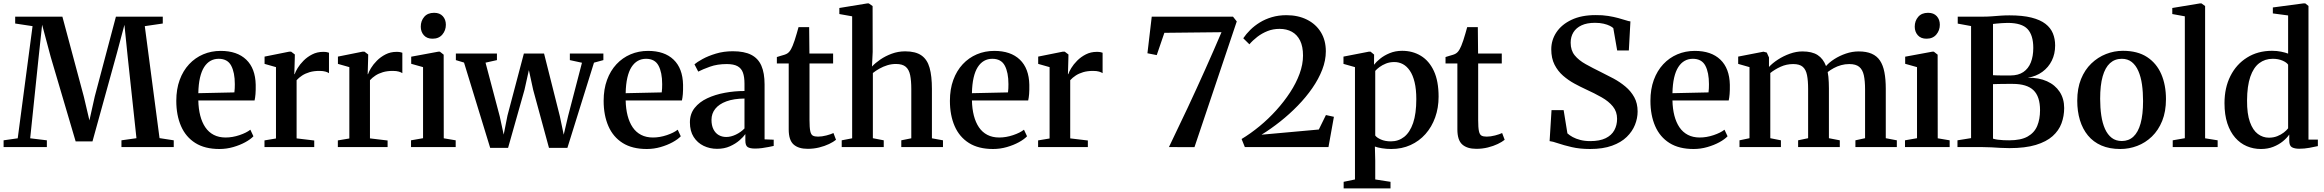

<svg xmlns="http://www.w3.org/2000/svg" viewBox="-24 -838 13242 1094"><path d="M77 -50 161.5 -689 62.5 -704V-743H331.5L453.5 -288L485.5 -152L516 -288.5L636.5 -743H903.5V-704L801 -689L885 -51L966 -38.5V0H668V-38.5L753.5 -50.5L704 -510.5L685 -696.5L642.5 -537L503 -32.5H407L265 -513.5L216 -697L196 -511L148 -50L243 -38.5V0H-3.5V-38.5Z M1226.5 11Q1143.5 11 1089 -23.2Q1034.5 -57.5 1007.5 -119.5Q980.5 -181.5 980.5 -263.5Q980.5 -330 999.8 -382.5Q1019 -435 1053.5 -472Q1088 -509 1134 -528.5Q1180 -548 1233.5 -548Q1327 -548 1379 -498.2Q1431 -448.5 1433 -355Q1433.5 -323.5 1431.8 -302Q1430 -280.5 1426.5 -265.5H1106Q1107 -218 1117 -179.2Q1127 -140.5 1146 -112.5Q1165 -84.5 1194 -69.5Q1223 -54.5 1261.5 -54.5Q1300.5 -54.5 1340.5 -68Q1380.5 -81.5 1402.5 -99L1420 -61.5Q1403.5 -44 1373.2 -27.5Q1343 -11 1304.8 0Q1266.5 11 1226.5 11ZM1106 -307 1311.5 -311.5Q1313 -322.5 1313.5 -334.8Q1314 -347 1314 -358.5Q1314 -425 1293.2 -464Q1272.5 -503 1222 -503Q1196 -503 1175.2 -491.2Q1154.5 -479.5 1139.2 -455.8Q1124 -432 1115.5 -395Q1107 -358 1106 -307Z M1483 0V-38L1548.5 -49V-455.5L1483.5 -474V-515.5L1623 -543.5H1635L1656 -527.5L1655.5 -502L1653 -414.5L1655.5 -416.5Q1659.5 -429.5 1672 -450.2Q1684.5 -471 1705.5 -492.2Q1726.5 -513.5 1754.8 -528Q1783 -542.5 1817.5 -542.5Q1830 -542.5 1837.8 -541Q1845.5 -539.5 1850.5 -537.5V-421Q1844 -426 1830.5 -430Q1817 -434 1796 -434Q1764.5 -434 1740 -426.8Q1715.5 -419.5 1697.2 -407.5Q1679 -395.5 1666 -381V-49.5L1766.5 -37.5V0Z M1901 0V-38L1966.5 -49V-455.5L1901.5 -474V-515.5L2041 -543.5H2053L2074 -527.5L2073.5 -502L2071 -414.5L2073.5 -416.5Q2077.5 -429.5 2090 -450.2Q2102.5 -471 2123.5 -492.2Q2144.5 -513.5 2172.8 -528Q2201 -542.5 2235.5 -542.5Q2248 -542.5 2255.8 -541Q2263.5 -539.5 2268.5 -537.5V-421Q2262 -426 2248.5 -430Q2235 -434 2214 -434Q2182.5 -434 2158 -426.8Q2133.5 -419.5 2115.2 -407.5Q2097 -395.5 2084 -381V-49.5L2184.5 -37.5V0Z M2318 0V-38.5L2386.5 -50.5V-455.5L2319 -474.5V-515L2473 -543.5H2482.5L2504 -526.5L2504.5 -50L2572.5 -38.5V0ZM2440 -617.5Q2408.5 -617.5 2391 -637.2Q2373.5 -657 2373.5 -686Q2373.5 -719 2393.2 -742Q2413 -765 2449 -765H2450Q2481.5 -765 2499 -745.8Q2516.5 -726.5 2516.5 -697Q2516.5 -665 2496.5 -641.2Q2476.5 -617.5 2441 -617.5Z M2573.5 -495.5V-533H2807.5V-495.5L2742.5 -481L2823.5 -175L2846 -71L2867.5 -179.5L2961 -533H3076L3166 -175.5L3188 -70.5L3213.5 -179L3292 -480.5L3223 -495.5V-533H3414V-495.5L3360.5 -481L3209 4.5H3104L3014 -326L2989.5 -438.5L2964.5 -326L2871 4.5H2769L2620 -481.5Z M3661.5 11Q3578.5 11 3524 -23.2Q3469.5 -57.5 3442.5 -119.5Q3415.5 -181.5 3415.5 -263.5Q3415.5 -330 3434.8 -382.5Q3454 -435 3488.5 -472Q3523 -509 3569 -528.5Q3615 -548 3668.5 -548Q3762 -548 3814 -498.2Q3866 -448.5 3868 -355Q3868.5 -323.5 3866.8 -302Q3865 -280.5 3861.5 -265.5H3541Q3542 -218 3552 -179.2Q3562 -140.5 3581 -112.5Q3600 -84.5 3629 -69.5Q3658 -54.5 3696.5 -54.5Q3735.5 -54.5 3775.5 -68Q3815.5 -81.5 3837.5 -99L3855 -61.5Q3838.5 -44 3808.2 -27.5Q3778 -11 3739.8 0Q3701.5 11 3661.5 11ZM3541 -307 3746.5 -311.5Q3748 -322.5 3748.5 -334.8Q3749 -347 3749 -358.5Q3749 -425 3728.2 -464Q3707.5 -503 3657 -503Q3631 -503 3610.2 -491.2Q3589.5 -479.5 3574.2 -455.8Q3559 -432 3550.5 -395Q3542 -358 3541 -307Z M4062 10Q4020.5 10 3985.2 -7Q3950 -24 3928.5 -57.5Q3907 -91 3907 -141Q3907 -189 3934 -223Q3961 -257 4005.8 -278Q4050.5 -299 4105.8 -309.2Q4161 -319.5 4218 -319.5V-361.5Q4218 -399.5 4209.2 -424Q4200.5 -448.5 4178.5 -460.8Q4156.5 -473 4117 -473Q4063 -473 4021.2 -458Q3979.5 -443 3954.5 -430L3933 -471.5Q3947 -484 3978.8 -501.5Q4010.5 -519 4055 -532.5Q4099.5 -546 4151.5 -546Q4216.5 -546 4256.2 -525.8Q4296 -505.5 4314.2 -463.8Q4332.5 -422 4332.5 -357V-44L4384.5 -42V-6.5Q4373.5 -4 4355.8 -0.5Q4338 3 4317.8 5.8Q4297.5 8.5 4278.5 8.5Q4249.5 8.5 4236.2 0Q4223 -8.5 4223 -37V-74Q4212.5 -58.5 4190 -38.8Q4167.5 -19 4135.2 -4.5Q4103 10 4062 10ZM4114 -57.5Q4140.5 -57.5 4168.8 -71Q4197 -84.5 4218 -106V-276.5Q4157 -276 4115 -260.5Q4073 -245 4051.5 -218Q4030 -191 4030 -155Q4030 -123.5 4041 -101.5Q4052 -79.5 4071 -68.5Q4090 -57.5 4114 -57.5Z M4578 10Q4525.5 10 4497.8 -14.8Q4470 -39.5 4470 -100.5V-476.5H4402.5V-513Q4412 -516.5 4423.5 -519.5Q4435 -522.5 4445.5 -526Q4456 -529.5 4462 -533.5Q4469 -538 4474.2 -544.5Q4479.5 -551 4483.8 -559.2Q4488 -567.5 4492.5 -577.5Q4497.5 -589 4503.8 -608.2Q4510 -627.5 4516 -648Q4522 -668.5 4526 -683.5H4586.5L4588 -533H4723V-476.5H4588.5V-153.5Q4588.5 -111 4592.8 -91Q4597 -71 4607.5 -65.2Q4618 -59.5 4637 -59.5Q4659 -59.5 4684.8 -66.2Q4710.5 -73 4725 -80L4739.5 -41.5Q4725 -29.5 4700 -17.5Q4675 -5.5 4643.8 2.2Q4612.5 10 4578 10Z M4831.5 -50V-745L4758.5 -758V-792.5L4917 -818.5H4926.5L4948 -803.5L4948.5 -542L4944.5 -459Q4962.5 -478.5 4991.5 -498.5Q5020.5 -518.5 5057 -532Q5093.5 -545.5 5133.5 -545.5Q5193 -545.5 5226.2 -522.2Q5259.5 -499 5272.8 -451.5Q5286 -404 5286 -331.5V-50L5349 -38.5V0H5111.5V-38.5L5168.5 -50V-331Q5168.5 -378 5162 -409.8Q5155.5 -441.5 5136.8 -457.5Q5118 -473.5 5081 -473.5Q5055.5 -473.5 5032 -466.2Q5008.5 -459 4987.5 -447.2Q4966.5 -435.5 4949.5 -422V-50.5L5011.5 -38.5V0H4772V-38.5Z M5634.5 11Q5551.5 11 5497 -23.2Q5442.5 -57.5 5415.5 -119.5Q5388.5 -181.5 5388.5 -263.5Q5388.5 -330 5407.8 -382.5Q5427 -435 5461.5 -472Q5496 -509 5542 -528.5Q5588 -548 5641.5 -548Q5735 -548 5787 -498.2Q5839 -448.5 5841 -355Q5841.5 -323.5 5839.8 -302Q5838 -280.5 5834.5 -265.5H5514Q5515 -218 5525 -179.2Q5535 -140.5 5554 -112.5Q5573 -84.5 5602 -69.5Q5631 -54.5 5669.5 -54.5Q5708.5 -54.5 5748.5 -68Q5788.5 -81.5 5810.5 -99L5828 -61.5Q5811.5 -44 5781.2 -27.5Q5751 -11 5712.8 0Q5674.5 11 5634.5 11ZM5514 -307 5719.5 -311.5Q5721 -322.5 5721.5 -334.8Q5722 -347 5722 -358.5Q5722 -425 5701.2 -464Q5680.5 -503 5630 -503Q5604 -503 5583.2 -491.2Q5562.5 -479.5 5547.2 -455.8Q5532 -432 5523.5 -395Q5515 -358 5514 -307Z M5891 0V-38L5956.5 -49V-455.5L5891.5 -474V-515.5L6031 -543.5H6043L6064 -527.5L6063.5 -502L6061 -414.5L6063.5 -416.5Q6067.5 -429.5 6080 -450.2Q6092.5 -471 6113.5 -492.2Q6134.5 -513.5 6162.8 -528Q6191 -542.5 6225.5 -542.5Q6238 -542.5 6245.8 -541Q6253.5 -539.5 6258.5 -537.5V-421Q6252 -426 6238.5 -430Q6225 -434 6204 -434Q6172.5 -434 6148 -426.8Q6123.5 -419.5 6105.2 -407.5Q6087 -395.5 6074 -381V-49.5L6174.5 -37.5V0Z M6782 0.5 6636.5 0Q6691 -112.5 6742.8 -223Q6794.5 -333.5 6843 -441.8Q6891.5 -550 6936 -654.5L6610.5 -651L6567 -524L6514 -534.5L6538.5 -743H7001.5L7023 -716Z M7050.5 -46Q7102 -77 7152.8 -118.8Q7203.5 -160.5 7248 -209.8Q7292.5 -259 7327 -311.8Q7361.5 -364.5 7381 -418Q7400.5 -471.5 7400.5 -521.5Q7400.5 -573 7383.8 -606.8Q7367 -640.5 7337 -657Q7307 -673.5 7267 -673.5Q7229.5 -673.5 7197.8 -660.8Q7166 -648 7140 -628Q7114 -608 7095 -585.5L7060 -620Q7076.5 -644.5 7100 -667.8Q7123.5 -691 7154.2 -710Q7185 -729 7223 -740.2Q7261 -751.5 7306 -751.5Q7372 -751.5 7422.8 -726.2Q7473.5 -701 7502 -654.8Q7530.5 -608.5 7530.5 -545.5Q7530.5 -494 7510 -441Q7489.5 -388 7453.5 -336Q7417.5 -284 7370.5 -235.8Q7323.5 -187.5 7270.5 -145.5Q7217.5 -103.5 7164 -70.5L7490.5 -100L7531 -182.5L7576.5 -172.5L7545.5 0H7069Z M7632 235.5V198L7696.5 184.5V-455.5L7631 -474V-515.5L7775 -543.5H7785.5L7805.5 -527L7805 -469Q7817 -485 7839.8 -503.5Q7862.5 -522 7894.5 -535.2Q7926.5 -548.5 7965.5 -548.5Q8025 -548.5 8072 -520Q8119 -491.5 8146 -433.8Q8173 -376 8173 -287Q8173 -223.5 8153.5 -169Q8134 -114.5 8098.2 -74.2Q8062.5 -34 8013 -11.5Q7963.5 11 7903 11Q7876.5 11 7850.2 6.8Q7824 2.5 7810 -3L7812 77.5V184.5L7899 198V235.5ZM7901 -32.5Q7944.5 -32.5 7977 -58.2Q8009.5 -84 8027.8 -137.2Q8046 -190.5 8046 -273Q8046 -329.5 8036.2 -369.8Q8026.5 -410 8009.2 -435.2Q7992 -460.5 7969.5 -472.5Q7947 -484.5 7921 -484.5Q7894.5 -484.5 7873.2 -476Q7852 -467.5 7836.2 -455.8Q7820.5 -444 7812 -434V-66Q7820 -54 7844.2 -43.2Q7868.5 -32.5 7901 -32.5Z M8388 10Q8335.5 10 8307.8 -14.8Q8280 -39.5 8280 -100.5V-476.5H8212.5V-513Q8222 -516.5 8233.5 -519.5Q8245 -522.5 8255.5 -526Q8266 -529.5 8272 -533.5Q8279 -538 8284.2 -544.5Q8289.5 -551 8293.8 -559.2Q8298 -567.5 8302.5 -577.5Q8307.5 -589 8313.8 -608.2Q8320 -627.5 8326 -648Q8332 -668.5 8336 -683.5H8396.5L8398 -533H8533V-476.5H8398.5V-153.5Q8398.5 -111 8402.8 -91Q8407 -71 8417.5 -65.2Q8428 -59.5 8447 -59.5Q8469 -59.5 8494.8 -66.2Q8520.5 -73 8535 -80L8549.5 -41.5Q8535 -29.5 8510 -17.5Q8485 -5.5 8453.8 2.2Q8422.5 10 8388 10Z M9036 11Q8977.5 11 8931.5 0.2Q8885.5 -10.5 8853.5 -21.5Q8821.5 -32.5 8805.5 -34L8816.5 -210.5H8885.5L8907 -78Q8919 -67 8937.2 -57Q8955.5 -47 8980.8 -40.5Q9006 -34 9037 -34Q9091 -34 9124.8 -50.5Q9158.5 -67 9174.2 -95.8Q9190 -124.5 9190 -161Q9190 -202 9166.2 -231.2Q9142.5 -260.5 9102 -283.5Q9061.5 -306.5 9011 -329.5Q8980.5 -343.5 8946.5 -362Q8912.5 -380.5 8882.5 -406.5Q8852.5 -432.5 8833.8 -469.2Q8815 -506 8815 -557Q8815 -610 8844.5 -654.2Q8874 -698.5 8930.5 -725.2Q8987 -752 9067.5 -752Q9107 -752.5 9139.2 -747.2Q9171.5 -742 9196.2 -735.2Q9221 -728.5 9238.5 -722.8Q9256 -717 9266 -716L9257 -550.5H9190.5L9168.5 -677.5Q9163 -683.5 9148.8 -690.8Q9134.5 -698 9113 -703Q9091.5 -708 9064 -708Q9018.5 -708 8987.8 -693.8Q8957 -679.5 8941.2 -654Q8925.5 -628.5 8925.5 -594.5Q8925.5 -551 8948.5 -522.8Q8971.5 -494.5 9011 -472.5Q9050.5 -450.5 9099.5 -426.5Q9133.5 -410 9169.8 -390.5Q9206 -371 9237.2 -345Q9268.5 -319 9287.8 -284.2Q9307 -249.5 9307 -202.5Q9307 -164.5 9292 -126.8Q9277 -89 9245 -57.8Q9213 -26.5 9161.2 -7.8Q9109.5 11 9036 11Z M9626 11Q9543 11 9488.5 -23.2Q9434 -57.5 9407 -119.5Q9380 -181.5 9380 -263.5Q9380 -330 9399.2 -382.5Q9418.5 -435 9453 -472Q9487.5 -509 9533.5 -528.5Q9579.5 -548 9633 -548Q9726.5 -548 9778.5 -498.2Q9830.5 -448.5 9832.5 -355Q9833 -323.5 9831.2 -302Q9829.5 -280.5 9826 -265.5H9505.5Q9506.5 -218 9516.5 -179.2Q9526.5 -140.5 9545.5 -112.5Q9564.5 -84.5 9593.5 -69.5Q9622.5 -54.5 9661 -54.5Q9700 -54.5 9740 -68Q9780 -81.5 9802 -99L9819.5 -61.5Q9803 -44 9772.8 -27.5Q9742.5 -11 9704.2 0Q9666 11 9626 11ZM9505.5 -307 9711 -311.5Q9712.5 -322.5 9713 -334.8Q9713.5 -347 9713.5 -358.5Q9713.5 -425 9692.8 -464Q9672 -503 9621.5 -503Q9595.5 -503 9574.8 -491.2Q9554 -479.5 9538.8 -455.8Q9523.5 -432 9515 -395Q9506.5 -358 9505.5 -307Z M9887.5 0V-38.5L9944.5 -50.5V-455.5L9880 -474V-515.5L10024 -543.5L10043 -538.5L10055.5 -510.5V-456.5Q10075 -478 10106.5 -498.5Q10138 -519 10174.5 -532Q10211 -545 10246 -545Q10300.5 -545 10332.5 -524.5Q10364.5 -504 10380.5 -461.5Q10398.5 -482.5 10428.2 -501.5Q10458 -520.5 10494 -532.8Q10530 -545 10567 -545Q10610.5 -545 10640.5 -532Q10670.5 -519 10688 -492.8Q10705.5 -466.5 10713.2 -426.5Q10721 -386.5 10721 -332.5V-50.5L10784 -38.5V0H10548V-38.5L10603 -50.5V-329.5Q10603 -377 10596 -409Q10589 -441 10569.8 -457Q10550.5 -473 10513 -473Q10489 -473 10466.5 -466.8Q10444 -460.5 10424.8 -450Q10405.5 -439.5 10390 -427.5Q10392.5 -416 10394 -400.8Q10395.5 -385.5 10396.2 -368.8Q10397 -352 10397 -335V-50.5L10459 -38.5V0H10221.5V-38.5L10278.5 -50.5V-331Q10278.5 -378.5 10272.2 -410Q10266 -441.5 10248 -457.2Q10230 -473 10193.5 -473Q10155.5 -473 10122 -457.8Q10088.5 -442.5 10063 -422V-50.5L10123.5 -38.5V0Z M10830.5 0V-38.5L10899 -50.5V-455.5L10831.5 -474.5V-515L10985.5 -543.5H10995L11016.5 -526.5L11017 -50L11085 -38.5V0ZM10952.5 -617.5Q10921 -617.5 10903.5 -637.2Q10886 -657 10886 -686Q10886 -719 10905.8 -742Q10925.5 -765 10961.5 -765H10962.5Q10994 -765 11011.5 -745.8Q11029 -726.5 11029 -697Q11029 -665 11009 -641.2Q10989 -617.5 10953.5 -617.5Z M11207 -51V-689.5L11131 -703.5V-743H11269Q11300 -743 11325.5 -745Q11351 -747 11375 -748.8Q11399 -750.5 11425.5 -750.5Q11500.5 -750.5 11551 -737.8Q11601.5 -725 11631 -702Q11660.5 -679 11673.2 -647.8Q11686 -616.5 11686 -579Q11686 -531 11667 -492.5Q11648 -454 11613 -428.5Q11578 -403 11530 -395Q11593 -396 11639.5 -375Q11686 -354 11711.8 -314.8Q11737.5 -275.5 11737.5 -222.5Q11737.5 -176.5 11722.2 -135.2Q11707 -94 11671.5 -62.2Q11636 -30.5 11575.8 -12.2Q11515.5 6 11425.5 6Q11397.5 6 11373.2 4.5Q11349 3 11324 1.5Q11299 0 11268 0H11129.5V-38.5ZM11332 -409.5Q11341.5 -409 11354.8 -408.5Q11368 -408 11382 -408Q11396 -408 11409 -408Q11422 -408 11431 -408Q11476 -408 11504.8 -427.5Q11533.5 -447 11547.5 -482.2Q11561.5 -517.5 11561.5 -565Q11561.5 -637.5 11528.8 -672.5Q11496 -707.5 11415.5 -707.5Q11398.5 -707.5 11382.5 -706.2Q11366.5 -705 11353.5 -703.8Q11340.5 -702.5 11332 -701.5ZM11332 -48Q11342.5 -44.5 11358.2 -42.2Q11374 -40 11391.5 -39.2Q11409 -38.5 11424.5 -38.5Q11491 -38.5 11529.2 -60Q11567.5 -81.5 11583.8 -120.2Q11600 -159 11600 -210Q11600 -288 11562.5 -324Q11525 -360 11444 -360Q11431.5 -360 11416.2 -360Q11401 -360 11385 -359.8Q11369 -359.5 11355.2 -359.2Q11341.5 -359 11332 -358.5Z M11812 -264Q11812 -334.5 11833.5 -387.5Q11855 -440.5 11892.2 -476.2Q11929.5 -512 11976 -530.2Q12022.5 -548.5 12072.5 -548.5Q12155.5 -548.5 12209.8 -513Q12264 -477.5 12290.8 -415.5Q12317.5 -353.5 12317.5 -273Q12317.5 -202.5 12296 -149.2Q12274.5 -96 12237.5 -60.2Q12200.5 -24.5 12154 -6.8Q12107.5 11 12057.5 11Q11995.5 11 11949.5 -9Q11903.5 -29 11873 -66Q11842.5 -103 11827.2 -153.5Q11812 -204 11812 -264ZM12066 -34.5Q12105 -34.5 12132 -59.5Q12159 -84.5 12173 -135Q12187 -185.5 12187 -262Q12187 -313 12180.8 -356.8Q12174.5 -400.5 12160.2 -433.2Q12146 -466 12122.8 -484.5Q12099.5 -503 12066 -503Q12026 -503 11998.5 -478Q11971 -453 11956.8 -402.8Q11942.5 -352.5 11942.5 -275Q11942.5 -224 11949 -180Q11955.5 -136 11970.2 -103.2Q11985 -70.5 12008.5 -52.5Q12032 -34.5 12066 -34.5Z M12425 -50.5V-745L12353.5 -758V-792.5L12510.5 -818.5H12520L12540.5 -803.5V-50L12612 -38.5V0H12356V-38.5Z M12858.5 11Q12816 11 12778.2 -5Q12740.5 -21 12712 -53.5Q12683.5 -86 12667.2 -135Q12651 -184 12651 -250Q12651 -338 12684.8 -405Q12718.5 -472 12779.8 -510.2Q12841 -548.5 12922 -548.5Q12950 -548.5 12974 -543.5Q12998 -538.5 13013.5 -532.5V-750L12926.5 -761.5V-795.5L13099 -818.5H13111.5L13129.5 -804V-42.5H13183V-5.5Q13164 -1 13135 4.2Q13106 9.5 13077 9.5Q13050.5 9.5 13035.2 1Q13020 -7.5 13020 -36.5V-71.5Q13007 -52 12983.8 -33Q12960.5 -14 12929 -1.5Q12897.5 11 12858.5 11ZM12904 -53.5Q12930 -53.5 12951.5 -62Q12973 -70.5 12989 -83Q13005 -95.5 13013.5 -107V-469.5Q13005 -482.5 12981 -492.8Q12957 -503 12926 -503Q12881.5 -503 12848.8 -478Q12816 -453 12798 -400.5Q12780 -348 12779.5 -266Q12779 -189.5 12795.8 -142.8Q12812.5 -96 12841 -74.8Q12869.5 -53.5 12904 -53.5Z"/></svg>

Font: Merriweather 72pt SemiBold
Style: Regular
Weight: 600
Version: Version 2.100